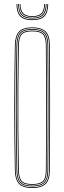

<svg xmlns="http://www.w3.org/2000/svg" viewBox="-20 -943 324 968"><path d="M143 5Q95.8 5 75.8 -16Q55.8 -37 55 -85Q53.5 -169.5 52.8 -246.9Q52 -324.2 52 -399.5Q52 -474.8 52.8 -552.2Q53.5 -629.8 55 -714Q55.8 -762.8 75.8 -783.9Q95.8 -805 143 -805Q187 -805 209 -785.5Q231 -766 231.2 -714Q231.8 -634.2 232.1 -557.4Q232.5 -480.5 232.5 -403.6Q232.5 -326.8 232.1 -247.8Q231.8 -168.8 231.2 -85Q231 -33.8 209 -14.4Q187 5 143 5ZM143 1Q186.2 1 206.6 -17.8Q227 -36.5 227.2 -85Q227.8 -163.8 228.1 -240.4Q228.5 -317 228.5 -394.1Q228.5 -471.2 228.1 -550.6Q227.8 -630 227.2 -714Q227 -763.2 206.6 -782.1Q186.2 -801 143 -801Q98 -801 78.9 -781.2Q59.8 -761.5 59 -714Q57.5 -626.2 56.8 -548.4Q56 -470.5 56 -396.2Q56 -322 56.8 -245.8Q57.5 -169.5 59 -85Q59.8 -38.2 79 -18.6Q98.2 1 143 1ZM143 -3Q99.2 -3 81.5 -21.6Q63.8 -40.2 63 -85Q61.5 -172.2 60.8 -250Q60 -327.8 60 -402.2Q60 -476.8 60.8 -553.2Q61.5 -629.8 63 -714Q63.8 -760 81.5 -778.5Q99.2 -797 143 -797Q184.2 -797 203.6 -779.4Q223 -761.8 223.2 -714Q223.8 -636 224.1 -559.1Q224.5 -482.2 224.5 -404.9Q224.5 -327.5 224.1 -248Q223.8 -168.5 223.2 -85Q223 -38 203.5 -20.5Q184 -3 143 -3ZM143 -7Q183 -7 201 -23.4Q219 -39.8 219.2 -85Q219.8 -162 220.1 -238.6Q220.5 -315.2 220.5 -392.9Q220.5 -470.5 220.1 -550.5Q219.8 -630.5 219.2 -714Q219 -760 201 -776.5Q183 -793 143 -793Q101.2 -793 84.5 -775.6Q67.8 -758.2 67 -713.8Q65.5 -626 64.8 -548.1Q64 -470.2 64 -396.1Q64 -322 64.8 -245.8Q65.5 -169.5 67 -85.2Q67.8 -41.5 84.5 -24.2Q101.2 -7 143 -7ZM143 -11Q102.2 -11 87 -27.5Q71.8 -44 71 -85.2Q69 -201.5 68.4 -302.1Q67.8 -402.8 68.4 -502Q69 -601.2 71 -713.8Q71.8 -755.8 87 -772.4Q102.2 -789 143 -789Q181.8 -789 198.4 -773.5Q215 -758 215.2 -714Q215.8 -637.5 216.1 -560.8Q216.5 -484 216.5 -406Q216.5 -328 216.1 -248Q215.8 -168 215.2 -85Q215 -42 198.4 -26.5Q181.8 -11 143 -11ZM143 -15Q179.8 -15 195.4 -29.2Q211 -43.5 211.2 -85Q211.8 -160 212.1 -237Q212.5 -314 212.5 -392.6Q212.5 -471.2 212.1 -551.6Q211.8 -632 211.2 -714Q211 -756 195.5 -770.5Q180 -785 143 -785Q103.8 -785 89.8 -769.4Q75.8 -753.8 75 -713.8Q73 -597.2 72.4 -496.6Q71.8 -396 72.4 -296.9Q73 -197.8 75 -85.2Q75.8 -46 89.8 -30.5Q103.8 -15 143 -15ZM143 -841.5Q100.8 -841.5 82.2 -860.4Q63.8 -879.2 63 -922.8H67Q67.8 -881.2 85.4 -863.4Q103 -845.5 143 -845.5Q183 -845.5 200.6 -863.4Q218.2 -881.2 219 -922.8H223Q222.2 -879.2 203.8 -860.4Q185.2 -841.5 143 -841.5ZM143 -849.5Q105.2 -849.5 88.5 -866.5Q71.8 -883.5 71 -922.8H75Q75.5 -885.8 91.4 -869.6Q107.2 -853.5 143 -853.5Q178.8 -853.5 194.6 -869.6Q210.5 -885.8 211 -922.8H215Q214.2 -883.5 197.6 -866.5Q181 -849.5 143 -849.5ZM143 -857.5Q109.2 -857.5 94.4 -872.6Q79.5 -887.8 79 -922.8H83Q83.5 -890 97.5 -875.8Q111.5 -861.5 143 -861.5Q174.5 -861.5 188.5 -875.8Q202.5 -890 203 -922.8H207Q206.5 -887.8 191.6 -872.6Q176.8 -857.5 143 -857.5Z"/></svg>

Font: Big Shoulders Inline Display SC Thin
Style: Regular
Weight: 100
Designer: Patric King
Foundry: XO Type Co
Version: Version 2.002